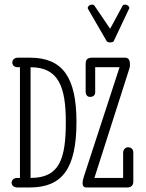

<svg xmlns="http://www.w3.org/2000/svg" viewBox="-20 -826 645 846"><path d="M114.7 -42V-529.8C238.3 -529.8 270 -442.9 270 -288.6C270 -125 242.2 -42 114.7 -42ZM542.5 0C556.6 0 567.9 -9.3 567.4 -25.9V-153.8C567.4 -170.9 555.2 -177.2 544.9 -177.2C533.7 -177.2 523.4 -168.9 522.5 -153.3V-42H396L551.3 -527.8C551.8 -529.8 552.7 -535.6 552.7 -542.5C552.7 -555.2 549.3 -571.8 532.2 -571.8H385.7C360.8 -571.8 357.9 -558.6 357.4 -544.9V-422.9C357.4 -407.2 365.2 -398.9 377.4 -398.9C388.2 -398.9 399.4 -405.3 399.4 -418.5V-529.8H506.8L349.1 -46.4C345.7 -35.6 343.8 -26.4 343.8 -19C343.8 -6.8 349.1 0 360.8 0ZM111.3 0C253.4 0 316.9 -82 316.9 -288.6C316.9 -484.9 256.3 -571.8 112.3 -571.8H58.6C42.5 -571.8 34.2 -561 34.2 -550.3C34.2 -540 42 -529.8 57.6 -529.8H67.9V-42H55.7C39.6 -42 31.2 -31.2 31.2 -21C31.2 -10.3 39.6 0 56.2 0ZM481 -644.5 546.4 -782.7C548.8 -785.2 549.8 -788.6 549.8 -791C549.8 -798.8 540.5 -805.7 531.7 -805.7C527.8 -805.7 522.9 -805.2 520.5 -801.3L465.3 -699.2L396 -801.3C393.6 -805.2 388.7 -805.7 384.8 -805.7C376 -805.7 366.7 -798.8 366.7 -791C366.7 -788.6 367.7 -785.2 370.1 -782.7L450.2 -644.5C452.6 -640.6 459 -639.2 465.3 -639.2C471.7 -639.2 478.5 -640.6 481 -644.5Z"/></svg>

Font: Cutive Mono
Style: Regular
Weight: 400
Monospace: yes
Designer: Vernon Adams
Foundry: Vernon Adams
Version: Version 1.002